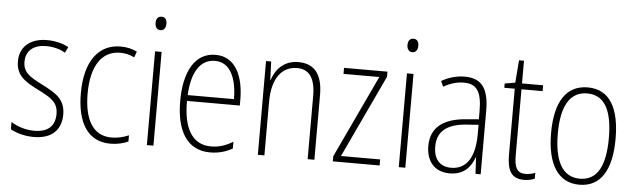

<svg xmlns="http://www.w3.org/2000/svg" viewBox="-47 -991 3570 1079"><g transform="rotate(5 1738.0 -451.0)"><path d="M323 -223C323 -313 264 -342 191 -380C120 -416 80 -439 80 -500C80 -564 125 -598 195 -598C233 -598 274 -588 302 -570L318 -603C285 -621 243 -632 196 -632C97 -632 43 -577 43 -500C43 -416 99 -385 175 -347C244 -312 285 -289 285 -223C285 -157 248 -118 168 -118C120 -118 73 -133 37 -156V-115C66 -99 112 -83 168 -83C271 -83 323 -137 323 -223Z M601 -83C637 -83 674 -91 701 -104V-139C671 -126 637 -118 604 -118C495 -118 449 -213 449 -353C449 -511 510 -597 612 -597C639 -597 667 -591 692 -578L704 -611C677 -625 647 -632 611 -632C486 -632 411 -530 411 -352C411 -186 472 -83 601 -83Z M826 -819C803 -819 795 -802 795 -781C795 -760 805 -743 825 -743C846 -743 856 -759 856 -782C856 -802 848 -819 826 -819ZM843 -622H806V-93H843Z M1147 -632C1029 -632 971 -520 971 -356C971 -191 1031 -83 1163 -83C1212 -83 1252 -95 1289 -116V-154C1245 -128 1209 -117 1165 -117C1061 -117 1008 -203 1009 -360H1307V-393C1307 -521 1262 -632 1147 -632ZM1147 -598C1234 -598 1271 -508 1271 -393H1010C1017 -530 1068 -598 1147 -598Z M1614 -632C1531 -632 1486 -577 1467 -518H1465L1461 -622H1432V-93H1469V-395C1469 -532 1527 -598 1610 -598C1675 -598 1713 -554 1713 -449V-93H1751V-458C1751 -578 1702 -632 1614 -632Z M2119 -93V-127H1898L2117 -593V-622H1872V-588H2074L1855 -122V-93Z M2247 -819C2224 -819 2216 -802 2216 -781C2216 -760 2226 -743 2246 -743C2267 -743 2277 -759 2277 -782C2277 -802 2269 -819 2247 -819ZM2264 -622H2227V-93H2264Z M2552 -632C2507 -632 2461 -619 2422 -596L2436 -565C2478 -589 2516 -598 2550 -598C2621 -598 2652 -559 2652 -446V-400L2579 -394C2453 -384 2382 -331 2382 -226C2382 -147 2424 -83 2514 -83C2596 -83 2633 -131 2653 -185H2655L2660 -93H2689V-450C2689 -579 2647 -632 2552 -632ZM2582 -364 2653 -369V-311C2652 -194 2612 -115 2520 -115C2457 -115 2421 -155 2421 -226C2421 -312 2475 -355 2582 -364Z M2939 -117C2890 -117 2876 -150 2876 -217V-589H2995V-622H2876V-750H2848L2838 -623L2779 -613V-589H2838V-217C2838 -129 2862 -83 2933 -83C2959 -83 2978 -88 2994 -95V-128C2980 -122 2960 -117 2939 -117Z M3427 -358C3427 -526 3373 -632 3247 -632C3125 -632 3063 -535 3063 -359C3063 -183 3126 -83 3246 -83C3367 -83 3427 -182 3427 -358ZM3101 -359C3101 -512 3147 -598 3247 -598C3350 -598 3389 -504 3389 -359C3389 -201 3344 -117 3246 -117C3147 -117 3101 -205 3101 -359Z"/></g></svg>

Font: Noto Sans Telugu UI Condensed ExtraLight
Style: Regular
Weight: 200
Width: 3
Designer: Jelle Bosma - Monotype Design Team
Foundry: Monotype Imaging Inc.
Version: Version 2.005